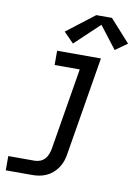

<svg xmlns="http://www.w3.org/2000/svg" viewBox="-104 -831 807 1114"><g transform="rotate(10 300.0 -274.0)"><path d="M10 215V131H165Q181 131 197 125Q213 119 224.5 106.5Q236 94 242 78Q248 62 251 47L331 -436H183V-520H441L345 60Q342 81 335 101.5Q328 122 315.5 141Q303 160 285.5 175Q268 190 248 199Q228 208 207 211.5Q186 215 165 215ZM266 -577 207 -637 371 -763H463L581 -632L511 -582L410 -713Z"/></g></svg>

Font: Iosevka SS04 Md Ex Obl
Style: Regular
Weight: 500
Width: 7
Italic angle: -9°
Monospace: yes
Designer: Belleve Invis
Foundry: Belleve Invis
Version: Version 19.0.0; ttfautohint (v1.8.4)